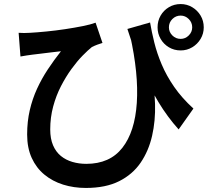

<svg xmlns="http://www.w3.org/2000/svg" viewBox="-20 -853 1040 948"><path d="M721 -742Q729 -695 742 -642.5Q755 -590 778.5 -534.5Q802 -479 840 -424Q878 -369 935 -317L862 -214Q807 -275 762 -349.5Q717 -424 680 -514Q643 -604 609 -710ZM72 -691Q98 -689 128 -691Q163 -693 209 -697.5Q255 -702 301.5 -709Q348 -716 388 -724Q428 -732 452 -741L486 -641Q475 -638 460.5 -632.5Q446 -627 434 -621Q415 -606 388 -578.5Q361 -551 333 -512.5Q305 -474 281 -427.5Q257 -381 242.5 -327Q228 -273 228 -214Q228 -168 242 -135.5Q256 -103 280.5 -83Q305 -63 337.5 -53.5Q370 -44 406 -44Q522 -44 584 -123Q646 -202 655.5 -345Q665 -488 622 -680L727 -505Q743 -422 745.5 -339.5Q748 -257 731 -182.5Q714 -108 674.5 -50Q635 8 568.5 41.5Q502 75 404 75Q344 75 291.5 58.5Q239 42 199 9Q159 -24 136.5 -73.5Q114 -123 114 -189Q114 -253 127 -309Q140 -365 163 -415Q186 -465 216.5 -511Q247 -557 281 -600Q261 -598 233.5 -594.5Q206 -591 180.5 -588Q155 -585 139 -583Q124 -581 110.5 -579Q97 -577 81 -574ZM814 -718Q814 -695 831 -678Q848 -661 872 -661Q895 -661 912 -678Q929 -695 929 -718Q929 -742 912 -759Q895 -776 872 -776Q848 -776 831 -759Q814 -742 814 -718ZM758 -718Q758 -750 773 -776Q788 -802 814 -817.5Q840 -833 872 -833Q903 -833 929 -817.5Q955 -802 970.5 -776Q986 -750 986 -718Q986 -687 970.5 -661Q955 -635 929 -619.5Q903 -604 872 -604Q840 -604 814 -619.5Q788 -635 773 -661Q758 -687 758 -718Z"/></svg>

Font: Noto Sans HK SemiBold
Style: Regular
Weight: 600
Version: Version 2.004-H2;hotconv 1.0.118;makeotfexe 2.5.65603